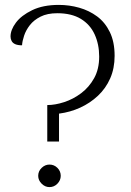

<svg xmlns="http://www.w3.org/2000/svg" viewBox="-20 -751 536 784"><path d="M173 -173V-322Q205 -322 242 -334Q279 -346 311.5 -370.5Q344 -395 364.5 -432Q385 -469 385 -520Q385 -570 366.5 -610.5Q348 -651 310 -674Q272 -697 214 -697Q173 -697 145.5 -683Q118 -669 102 -648.5Q86 -628 78.5 -605.5Q71 -583 70 -566Q53 -566 42.5 -570.5Q32 -575 27.5 -583.5Q23 -592 23 -602Q23 -629 45 -658.5Q67 -688 111.5 -709.5Q156 -731 220 -731Q263 -731 303.5 -719.5Q344 -708 376.5 -684Q409 -660 428.5 -620Q448 -580 448 -523Q448 -472 430 -431Q412 -390 380 -360Q348 -330 307.5 -311.5Q267 -293 221 -287V-173ZM182 13Q164 13 150 -1Q136 -15 136 -33Q136 -52 150 -65.5Q164 -79 182 -79Q201 -79 214.5 -65.5Q228 -52 228 -33Q228 -15 214.5 -1Q201 13 182 13Z"/></svg>

Font: Arima Light
Style: Regular
Weight: 300
Designer: Joana Correia and Natanael Gama
Foundry: NDISCOVER
Version: Version 1.101;gftools[0.9.23]